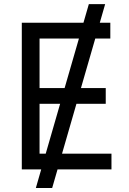

<svg xmlns="http://www.w3.org/2000/svg" viewBox="-20 -840 638 952"><path d="M474.8 -727.3H527V-649.1H452.4L381.4 -403.4H504.3V-325.3H359L287.6 -78.1H532.7V0H265.3L238.6 92.3H157.7L184.3 0H88.1V-727.3H393.8L420.5 -819.6H501.4ZM176.1 -649.1V-403.4H300.4L371.4 -649.1ZM176.1 -325.3V-78.1H206.7L278.1 -325.3Z"/></svg>

Font: Fast_Sans-Dotted
Style: Regular
Weight: 400
Version: Version 3.018